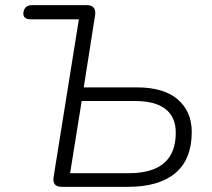

<svg xmlns="http://www.w3.org/2000/svg" viewBox="-20 -725 823 745"><path d="M220 0Q182 0 188 -38L286 -650H100Q67 -650 71 -678Q76 -705 104 -705H318Q336 -705 344 -694.5Q352 -684 349 -666L305 -386H510Q616 -386 670 -339Q724 -292 724 -213Q724 -107 660.5 -53.5Q597 0 476 0ZM252 -53H480Q662 -53 662 -210Q662 -271 622 -302Q582 -333 505 -333H297Z"/></svg>

Font: Nunito Light
Style: Italic
Weight: 300
Italic angle: -9°
Designer: Vernon Adams
Foundry: Vernon Adams
Version: Version 3.601; ttfautohint (v1.8.2.53-6de2)